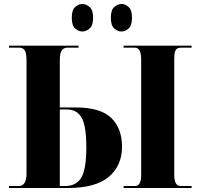

<svg xmlns="http://www.w3.org/2000/svg" viewBox="-20 -943 999 963"><path d="M590 -785Q608 -785 625 -800Q642 -815 642 -854Q642 -893 625 -908Q608 -923 590 -923Q570 -923 553 -908Q536 -893 536 -854Q536 -815 553 -800Q570 -785 590 -785ZM393 -785Q412 -785 429.5 -800Q447 -815 447 -854Q447 -893 429.5 -908Q412 -923 393 -923Q374 -923 357 -908Q340 -893 340 -854Q340 -815 357 -800Q374 -785 393 -785ZM25 0H320Q459 0 525.5 -56Q592 -112 592 -207Q592 -299 538 -351.5Q484 -404 360 -404H280V-645Q280 -704 318 -704H374V-714H25V-704H77Q93 -704 103 -692Q113 -680 113 -640V-73Q113 -10 74 -10H25ZM600 0H941V-10H886Q854 -10 854 -65V-645Q854 -679 861 -691.5Q868 -704 888 -704H941V-714H600V-704H656Q688 -704 688 -646V-64Q688 -10 657 -10H600ZM280 -10V-394H315Q366 -394 389.5 -352.5Q413 -311 413 -205Q413 -94 387.5 -52Q362 -10 307 -10Z"/></svg>

Font: Noto Serif Display SemiCondensed Extra
Style: Regular
Weight: 800
Width: 4
Designer: Monotype Design Team
Foundry: Monotype Imaging Inc.
Version: Version 1.900